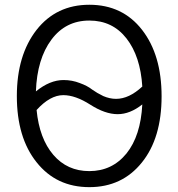

<svg xmlns="http://www.w3.org/2000/svg" viewBox="-20 -769 750 807"><path d="M50.8 -365.2Q50.8 -537.1 133.8 -643.6Q216.8 -749 355.5 -749Q495.1 -749 577.1 -643.6Q659.2 -538.1 659.2 -364.3Q659.2 -188.5 576.2 -85.9Q493.2 17.6 355.5 17.6Q216.8 17.6 133.8 -86.9Q50.8 -190.4 50.8 -365.2ZM578.1 -330.1Q526.4 -289.1 474.6 -289.1Q421.9 -289.1 359.4 -329.1Q296.9 -369.1 246.1 -369.1Q190.4 -369.1 133.8 -306.6Q145.5 -186.5 204.1 -118.2Q262.7 -49.8 355.5 -49.8Q451.2 -49.8 511.7 -124Q571.3 -198.2 578.1 -330.1ZM578.1 -405.3Q570.3 -532.2 511.7 -607.4Q453.1 -682.6 355.5 -682.6Q255.9 -682.6 196.3 -602.5Q135.7 -521.5 130.9 -384.8Q189.5 -432.6 247.1 -432.6Q283.2 -432.6 315.4 -419.9Q347.7 -408.2 367.2 -392.6Q387.7 -377.9 414.1 -365.2Q441.4 -353.5 467.8 -353.5Q522.5 -353.5 578.1 -405.3Z"/></svg>

Font: Gothic A1
Style: Regular
Weight: 400
Designer: HanYang I&C Co.,Ltd.
Version: Version 2.50